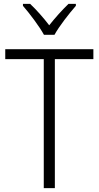

<svg xmlns="http://www.w3.org/2000/svg" viewBox="-20 -1018 507 987"><path d="M206 -839H260C284 -883 335 -948 370 -988V-998H332C297 -964 264 -927 233 -888C204 -926 167 -968 135 -998H98V-988C132 -949 182 -883 206 -839ZM262 -51V-714H460V-765H7V-714H205V-51Z"/></svg>

Font: Noto Sans Tamil UI SemiCondensed Light
Style: Regular
Weight: 300
Width: 4
Designer: Jelle Bosma - Monotype Design Team
Foundry: Monotype Imaging Inc.
Version: Version 2.004